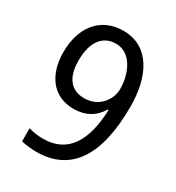

<svg xmlns="http://www.w3.org/2000/svg" viewBox="-177 -833 873 953"><g transform="rotate(30 260.0 -356.5)"><path d="M175 12C373 12 469 -135 469 -416C469 -590 400 -725 252 -725C119 -725 45 -625 45 -485C45 -357 109 -265 229 -265C296 -265 347 -294 378 -347H383C377 -168 313 -61 173 -61C141 -61 114 -65 89 -73V2C110 8 151 12 175 12ZM249 -337C172 -337 131 -389 131 -486C131 -592 175 -651 252 -651C340 -651 381 -550 381 -467C381 -400 328 -337 249 -337Z"/></g></svg>

Font: Noto Sans Malayalam SemiCondensed
Style: Regular
Weight: 400
Width: 4
Designer: Jelle Bosma - Monotype Design Team
Foundry: Monotype Imaging Inc.
Version: Version 2.104